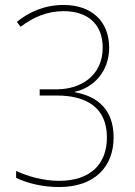

<svg xmlns="http://www.w3.org/2000/svg" viewBox="-20 -744 545 774"><path d="M420 -552C420 -661 346 -724 237 -724C159 -724 98 -696 48 -656L63 -636C116 -676 171 -699 237 -699C331 -699 394 -649 394 -552C394 -439 306 -384 209 -384H140V-359H208C324 -359 411 -314 411 -190C411 -82 344 -15 218 -15C154 -15 89 -34 45 -55V-27C91 -5 152 10 218 10C363 10 438 -73 438 -190C438 -297 379 -355 282 -372V-374C358 -391 420 -456 420 -552Z"/></svg>

Font: Noto Sans Armenian SemiCondensed Thin
Style: Regular
Weight: 100
Width: 4
Designer: Monotype Design Team
Foundry: Monotype Imaging Inc.
Version: Version 2.008